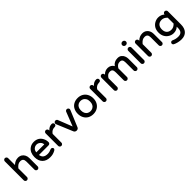

<svg xmlns="http://www.w3.org/2000/svg" viewBox="414 -2507 4530 4530"><g transform="rotate(-45 2679.0 -242.0)"><path d="M67 -39V-673Q67 -694 83.5 -710Q100 -726 121 -726Q143 -726 159.5 -710Q176 -694 176 -673V-442Q214 -479 256 -497.5Q298 -516 348 -516Q403 -516 447 -489Q488 -463 510 -417.5Q532 -372 532 -316V-39Q532 -19 516 -3Q500 13 478 13Q456 13 440 -2.5Q424 -18 424 -39V-307Q424 -364 400 -391Q376 -418 326 -418Q283 -418 248 -397Q213 -376 176 -330V-39Q176 -19 159.5 -3Q143 13 121 13Q99 13 83 -3Q67 -19 67 -39Z M632 -249Q632 -318 658 -380Q687 -443 743 -479.5Q799 -516 875 -516Q950 -516 1006 -482Q1059 -447 1088.5 -389.5Q1118 -332 1118 -262Q1118 -241 1102.5 -225.5Q1087 -210 1063 -210H743Q763 -81 903 -81Q940 -81 969 -88Q998 -95 1030 -110Q1036 -115 1052 -115Q1072 -115 1086.5 -102Q1101 -89 1101 -69Q1101 -45 1070 -26Q1026 -3 987.5 7.5Q949 18 895 18Q771 18 701.5 -53Q632 -124 632 -249ZM1006 -298Q1008 -298 1009 -299Q1010 -300 1009 -303Q1005 -342 987 -365Q966 -394 937 -409.5Q908 -425 875 -425Q845 -425 814 -411Q750 -378 743 -298Z M1215 -39V-458Q1215 -479 1231 -495Q1247 -511 1269 -511Q1291 -511 1307.5 -495Q1324 -479 1324 -458V-443Q1388 -516 1467 -516H1472Q1495 -516 1510 -500.5Q1525 -485 1525 -464Q1525 -443 1509.5 -428.5Q1494 -414 1470 -414H1465Q1422 -414 1386 -394Q1350 -374 1324 -334V-39Q1324 -19 1307.5 -3Q1291 13 1269 13Q1247 13 1231 -3Q1215 -19 1215 -39Z M1713 -28 1543 -435Q1537 -449 1537 -458Q1537 -479 1553 -495Q1569 -511 1591 -511Q1607 -511 1620.5 -502.5Q1634 -494 1640 -481L1781 -123L1921 -481Q1927 -494 1941 -502.5Q1955 -511 1970 -511Q1992 -511 2008 -495Q2024 -479 2024 -458Q2024 -449 2018 -435L1848 -28Q1842 -11 1824 1Q1806 13 1786 13H1776Q1756 13 1738 1Q1720 -11 1713 -28Z M2201 -15Q2141 -50 2109 -111Q2077 -172 2077 -249Q2077 -328 2109 -388Q2140 -449 2200 -482.5Q2260 -516 2337 -516Q2412 -516 2472 -483Q2532 -448 2564.5 -387Q2597 -326 2597 -249Q2597 -169 2565 -111Q2531 -49 2471.5 -15.5Q2412 18 2337 18Q2261 18 2201 -15ZM2208 -152Q2250 -79 2337 -79Q2375 -79 2410 -97Q2447 -116 2467.5 -154.5Q2488 -193 2488 -250Q2488 -310 2466 -346Q2445 -382 2412 -400.5Q2379 -419 2337 -419Q2299 -419 2264 -402Q2227 -383 2206.5 -345Q2186 -307 2186 -250Q2186 -191 2208 -152Z M2701 -39V-458Q2701 -479 2717 -495Q2733 -511 2755 -511Q2777 -511 2793.5 -495Q2810 -479 2810 -458V-443Q2874 -516 2953 -516H2958Q2981 -516 2996 -500.5Q3011 -485 3011 -464Q3011 -443 2995.5 -428.5Q2980 -414 2956 -414H2951Q2908 -414 2872 -394Q2836 -374 2810 -334V-39Q2810 -19 2793.5 -3Q2777 13 2755 13Q2733 13 2717 -3Q2701 -19 2701 -39Z M3842 -320V-39Q3842 -19 3825.5 -3Q3809 13 3787 13Q3765 13 3749 -3Q3733 -19 3733 -39V-303Q3733 -366 3712.5 -392Q3692 -418 3644 -418Q3602 -418 3571.5 -397Q3541 -376 3513 -330V-39Q3513 -19 3496.5 -3Q3480 13 3458 13Q3436 13 3420 -3Q3404 -19 3404 -39V-303Q3404 -366 3383.5 -392Q3363 -418 3315 -418Q3273 -418 3242.5 -397Q3212 -376 3184 -330V-39Q3184 -19 3167.5 -3Q3151 13 3129 13Q3107 13 3091 -3Q3075 -19 3075 -39V-458Q3075 -479 3091 -495Q3107 -511 3129 -511Q3151 -511 3167.5 -495Q3184 -479 3184 -458V-447Q3245 -516 3340 -516Q3390 -516 3430 -491.5Q3470 -467 3491 -427Q3553 -516 3669 -516Q3730 -516 3767 -487Q3804 -459 3823 -415Q3842 -371 3842 -320Z M3963 -649V-653Q3963 -676 3981 -693.5Q3999 -711 4023 -711H4029Q4054 -711 4071.5 -693.5Q4089 -676 4089 -653V-649Q4089 -626 4071.5 -609Q4054 -592 4029 -592H4023Q3999 -592 3981 -609Q3963 -626 3963 -649ZM3971 -458Q3971 -479 3987 -495Q4003 -511 4025 -511Q4049 -511 4064.5 -496Q4080 -481 4080 -458V-39Q4080 -19 4063.5 -3Q4047 13 4025 13Q4003 13 3987 -3Q3971 -19 3971 -39Z M4214 -39V-458Q4214 -479 4230 -495Q4246 -511 4268 -511Q4290 -511 4306.5 -495Q4323 -479 4323 -458V-442Q4361 -479 4403 -497.5Q4445 -516 4495 -516Q4550 -516 4594 -489Q4635 -463 4657 -417.5Q4679 -372 4679 -316V-39Q4679 -19 4663 -3Q4647 13 4625 13Q4603 13 4587 -2.5Q4571 -18 4571 -39V-307Q4571 -364 4547 -391Q4523 -418 4473 -418Q4430 -418 4395 -397Q4360 -376 4323 -330V-39Q4323 -19 4306.5 -3Q4290 13 4268 13Q4246 13 4230 -3Q4214 -19 4214 -39Z M4838 191Q4815 177 4815 149Q4815 131 4829 116Q4843 101 4864 101Q4876 101 4886 106Q4959 142 5043 142Q5114 142 5148 105Q5182 68 5182 -9V-51Q5117 8 5025 8Q4965 8 4910 -22Q4848 -55 4813.5 -115Q4779 -175 4779 -254Q4779 -338 4815 -399Q4849 -454 4906 -485Q4963 -516 5025 -516Q5117 -516 5182 -457V-458Q5182 -479 5198 -495Q5214 -511 5236 -511Q5258 -511 5274.5 -495Q5291 -479 5291 -458V-21Q5291 105 5229 173.5Q5167 242 5052 242Q4998 242 4938 227.5Q4878 213 4838 191ZM5044 -89Q5083 -89 5115 -104.5Q5147 -120 5182 -155V-352Q5147 -387 5115 -403Q5083 -419 5044 -419Q4971 -419 4929.5 -376Q4888 -333 4888 -254Q4888 -175 4929.5 -132Q4971 -89 5044 -89Z"/></g></svg>

Font: 寒蝉全圆体 Bold
Style: Regular
Weight: 700
Designer: Warren2060
      Designed by Motoya company      

      [Varela Round]
      Joe Prince(Latin component); Avraham Cornf
Foundry: ChillType
Version: Version 3.200